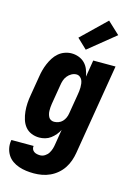

<svg xmlns="http://www.w3.org/2000/svg" viewBox="-161 -849 806 1147"><g transform="rotate(15 242.0 -276.0)"><path d="M167 223Q143 223 119.5 220Q96 217 74 209.5Q52 202 33.5 189Q15 176 3 157Q-9 138 -13.5 115Q-18 92 -14 68L-13 65H124V66Q122 76 126 85Q130 94 138 99.5Q146 105 156 107Q166 109 176 109Q191 109 205 100Q219 91 227 78Q235 65 239.5 50.5Q244 36 246 21L261 -71Q253 -55 240.5 -40Q228 -25 212.5 -13.5Q197 -2 178.5 3Q160 8 143 8Q117 8 94 -1.5Q71 -11 56 -29.5Q41 -48 33.5 -72Q26 -96 23.5 -121Q21 -146 22.5 -172Q24 -198 29 -225L49 -345Q52 -365 57.5 -385.5Q63 -406 71.5 -426Q80 -446 92 -465Q104 -484 121 -498.5Q138 -513 159 -520.5Q180 -528 201 -528Q224 -528 245.5 -520Q267 -512 282.5 -496.5Q298 -481 306.5 -460Q315 -439 319 -416L336 -520H474L381 40Q377 64 368.5 88.5Q360 113 345.5 135Q331 157 310.5 174.5Q290 192 266 203Q242 214 217 218.5Q192 223 167 223ZM204 -106Q217 -106 231 -111Q245 -116 255 -126.5Q265 -137 271 -150.5Q277 -164 279 -178L299 -298Q301 -310 302.5 -321.5Q304 -333 304 -345Q304 -357 302.5 -368.5Q301 -380 296.5 -390Q292 -400 282.5 -407Q273 -414 261 -414Q246 -414 231.5 -406Q217 -398 206.5 -385Q196 -372 191 -356.5Q186 -341 184 -326L164 -206Q162 -195 161.5 -184.5Q161 -174 161 -163.5Q161 -153 163.5 -143Q166 -133 170.5 -124.5Q175 -116 184 -111Q193 -106 204 -106ZM276 -571 215 -629 366 -775 441 -705Z"/></g></svg>

Font: Iosevka Term Curly Heavy
Style: Italic
Weight: 900
Italic angle: -9°
Designer: Belleve Invis
Foundry: Belleve Invis
Version: Version 32.3.0